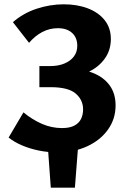

<svg xmlns="http://www.w3.org/2000/svg" viewBox="-20 -693 598 892"><path d="M216 179 201 -28H344L328 179ZM246 15Q203 15 161 6.5Q119 -2 82.5 -17.5Q46 -33 20 -54L89 -171Q130 -137 175 -117.5Q220 -98 268 -98Q304 -98 325.5 -109.5Q347 -121 356.5 -140.5Q366 -160 366 -185Q366 -229 331.5 -258.5Q297 -288 215 -288H163V-386H212Q251 -386 279.5 -398Q308 -410 323.5 -431Q339 -452 339 -480Q339 -518 315 -540Q291 -562 249 -562Q210 -562 176 -544Q142 -526 115 -494L40 -590Q88 -632 150.5 -652.5Q213 -673 276 -673Q339 -673 388.5 -654Q438 -635 466.5 -599Q495 -563 495 -512Q495 -460 467 -421Q439 -382 394 -360.5Q349 -339 298 -339L295 -374Q361 -374 411 -354.5Q461 -335 489 -297Q517 -259 517 -203Q517 -141 482 -91.5Q447 -42 385.5 -13.5Q324 15 246 15Z"/></svg>

Font: Ysabeau Office ExtraBold
Style: Regular
Weight: 800
Designer: Christian Thalmann (Catharsis Fonts)
Version: Version 2.001;gftools[0.9.30]; featfreeze: tnum,lnum,ss02